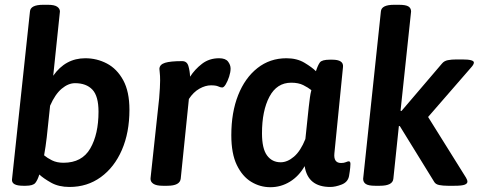

<svg xmlns="http://www.w3.org/2000/svg" viewBox="-20 -773 2021 801"><path d="M270 7Q225 7 193 -11Q161 -29 144 -45Q137 -22 127.5 -10Q118 2 87 2H77Q28 2 30 -24L105 -725Q107 -753 160 -753H180Q207 -753 218.5 -745Q230 -737 230 -725L202 -457Q253 -530 336 -530Q384 -530 426 -508Q468 -486 494 -438.5Q520 -391 520 -315Q520 -220 488.5 -147.5Q457 -75 400.5 -34Q344 7 270 7ZM245 -94Q322 -94 356.5 -153.5Q391 -213 391 -307Q391 -372 365.5 -399Q340 -426 293 -426Q265 -426 237.5 -403Q210 -380 189 -332L175 -200Q173 -181 170 -162Q167 -143 164 -125Q177 -114 197 -104Q217 -94 245 -94Z M659 2Q632 2 619.5 -6.5Q607 -15 608 -29L644 -363Q646 -388 647 -406Q648 -424 648 -437Q648 -458 646.5 -469Q645 -480 645 -486Q646 -504 668.5 -511Q691 -518 740 -518Q760 -518 766 -497.5Q772 -477 773 -453Q793 -484 823 -507Q853 -530 894 -530Q921 -530 931.5 -516Q942 -502 942 -487Q942 -472 936 -453.5Q930 -435 922 -421.5Q914 -408 907 -408Q900 -408 890.5 -412.5Q881 -417 860 -417Q837 -417 812 -403Q787 -389 768 -360L734 -28Q731 2 678 2Z M1108 8Q1065 8 1028 -14.5Q991 -37 968 -84.5Q945 -132 945 -209Q945 -304 973.5 -376Q1002 -448 1054 -489Q1106 -530 1175 -530Q1219 -530 1250.5 -511Q1282 -492 1298 -476Q1306 -501 1314.5 -512.5Q1323 -524 1356 -524H1366Q1414 -524 1411 -494L1375 -133Q1371 -93 1403 -93Q1415 -93 1423 -96.5Q1431 -100 1435 -100Q1442 -100 1442 -89Q1442 -86 1441 -73.5Q1440 -61 1436 -38Q1431 -13 1405 -3Q1379 7 1358 7Q1264 7 1251 -80Q1227 -38 1189.5 -15Q1152 8 1108 8ZM1151 -96Q1179 -96 1206.5 -119.5Q1234 -143 1254 -193L1268 -326Q1271 -351 1273 -366.5Q1275 -382 1279 -397Q1265 -408 1245 -418Q1225 -428 1195 -428Q1135 -428 1104 -369.5Q1073 -311 1073 -217Q1073 -153 1094 -124.5Q1115 -96 1151 -96Z M1545 2Q1517 2 1506 -5.5Q1495 -13 1495 -27L1569 -725Q1571 -753 1624 -753H1644Q1673 -753 1684 -746Q1695 -739 1695 -725L1651 -311L1655 -310L1824 -508Q1833 -519 1848.5 -522Q1864 -525 1884 -525H1909Q1957 -525 1957 -512Q1957 -504 1945 -491L1766 -285L1924 -32Q1930 -22 1930 -15Q1930 -7 1918.5 -2.5Q1907 2 1876 2H1848Q1828 2 1812.5 -1Q1797 -4 1791 -15L1648 -247H1644L1621 -27Q1618 2 1565 2Z"/></svg>

Font: Asap SemiBold
Style: Italic
Weight: 600
Italic angle: -6°
Designer: Pablo Cosgaya
Foundry: Omnibus-Type
Version: Version 3.001; ttfautohint (v1.8.3)